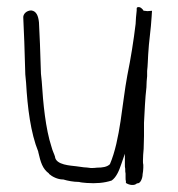

<svg xmlns="http://www.w3.org/2000/svg" viewBox="-20 -520 511 552"><path d="M47 -467C49 -423 51 -377 52 -330C52 -314 53 -298 55 -282C59 -211 68 -138 90 -84V-83C97 -53 102 -35 121 -21V-20C130 -12 146 -4 161 -4H162C175 0 192 3 206 3H207C213 5 221 5 229 6C256 8 280 6 301 -1C314 -10 322 -28 329 -49L339 -78V-47C339 -42 339 -38 340 -35V-34C340 -29 340 -24 341 -21V-9C341 -5 341 -2 342 1V6C351 12 366 15 374 7H376C384 7 390 -8 390 -19C391 -25 392 -31 392 -38V-46C391 -49 391 -54 391 -58C391 -69 392 -81 393 -92C393 -103 394 -116 394 -129V-167C396 -202 397 -235 401 -269C401 -280 402 -292 403 -301V-316C405 -332 405 -348 406 -363C408 -402 414 -435 416 -473C416 -479 417 -484 417 -488V-489L404 -488C400 -488 398 -489 396 -489H393C390 -494 383 -502 375 -499C374 -499 373 -497 373 -496V-490C372 -482 372 -479 371 -470C371 -465 370 -458 370 -453V-452C364 -402 356 -352 346 -303C331 -223 326 -118 296 -48C288 -40 275 -38 259 -38C253 -37 247 -37 242 -37H241C233 -38 226 -39 221 -39L199 -42C185 -44 140 -45 138 -70C136 -77 131 -86 128 -98C111 -150 104 -222 100 -286C98 -300 97 -316 97 -330C96 -373 94 -416 92 -456C90 -474 85 -488 70 -490C57 -490 45 -480 47 -467ZM92 -451V-452ZM100 -285V-286ZM128 -101V-102ZM229 6H230ZM416 -473Z"/></svg>

Font: Scribbler
Style: Lt
Weight: 300
Designer: Mew Too
Foundry: Cannot Into Space Fonts
Version: Version 1.001